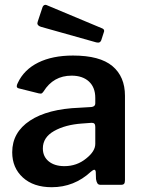

<svg xmlns="http://www.w3.org/2000/svg" viewBox="-20 -772 598 802"><path d="M196 10Q120 10 75.5 -30.5Q31 -71 31 -136Q31 -219 105 -268Q179 -317 312 -322L362 -325Q378 -327 378 -340V-363Q378 -407 351.5 -431.5Q325 -456 279 -456Q203 -456 162 -390Q159 -386 156.5 -383.5Q154 -381 150 -381Q145 -381 142 -382L58 -403Q50 -405 50 -412Q50 -417 54 -425Q80 -481 139.5 -510.5Q199 -540 285 -540Q397 -540 449.5 -496Q502 -452 502 -372V-20Q502 -9 498.5 -4.5Q495 0 485 0H400Q391 0 387 -6Q383 -12 381 -24L380 -54Q379 -63 373 -63Q370 -63 360 -55Q290 10 196 10ZM363 -259 322 -256Q252 -251 205.5 -224.5Q159 -198 159 -152Q159 -118 183.5 -98Q208 -78 249 -78Q301 -78 340 -110Q378 -140 378 -171V-242Q378 -251 374.5 -255Q371 -259 363 -259ZM174 -751 408 -653Q419 -648 413 -635L403 -604Q399 -594 390 -594Q385 -594 382 -595L151 -660Q136 -665 136 -675L138 -683L158 -743Q160 -748 164.5 -750.5Q169 -753 174 -751Z"/></svg>

Font: n
Style: Regular
Weight: 600
Designer: Pablo Impallari, Rodrigo Fuenzalida
Foundry: Impallari Type
Version: Version 1.002; ttfautohint (v1.5)